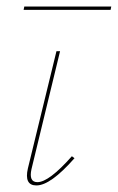

<svg xmlns="http://www.w3.org/2000/svg" viewBox="-20 -562 359 585"><path d="M52 -532 54 -542H319L317 -532ZM91 3Q53 3 65 -49L152 -406H163L76 -47Q67 -7 94 -7Q129 -7 199 -86L207 -80Q134 3 91 3Z"/></svg>

Font: EauTestInfant Hairline
Style: Italic
Weight: 250
Italic angle: -12°
Designer: Christian Thalmann (Catharsis Fonts)
Version: Version 0.001;PS 000.001;hotconv 1.0.88;makeotf.lib2.5.64775